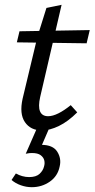

<svg xmlns="http://www.w3.org/2000/svg" viewBox="-20 -534 393 798"><path d="M154 8Q107 8 83.5 -26.5Q60 -61 74 -124L136 -383L173 -501L236 -514L147 -131Q138 -91 146.5 -71Q155 -51 180 -51Q199 -51 223 -63Q247 -75 274 -97L301 -67Q263 -29 225 -10.5Q187 8 154 8ZM50 -358 61 -404 353 -409 340 -354ZM133 0H184L148 83L111 75Q119 71 130 69.5Q141 68 152 68Q200 68 218 96.5Q236 125 228 158Q220 198 187 221Q154 244 112 244Q89 244 66.5 236Q44 228 28 214L46 187Q58 194 72.5 198Q87 202 101 202Q130 202 144.5 188.5Q159 175 163 158Q167 145 164 132.5Q161 120 149 111Q137 102 113 102Q107 102 102 102.5Q97 103 87 105Z"/></svg>

Font: Ysabeau Office Medium
Style: Italic
Weight: 500
Italic angle: -12°
Designer: Christian Thalmann (Catharsis Fonts)
Version: Version 2.001;gftools[0.9.30]; featfreeze: tnum,lnum,ss02